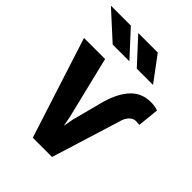

<svg xmlns="http://www.w3.org/2000/svg" viewBox="-222 -842 950 950"><g transform="rotate(45 253.0 -367.5)"><path d="M235.4 -201.7 245.1 -149.9 254.4 -201.7 299.8 -375Q323.2 -453.6 363.8 -495.8Q404.3 -538.1 467.3 -538.1Q499 -538.1 517.6 -529.3L505.9 -417.5L481.4 -419.4Q462.9 -419.4 448.2 -404.8Q433.6 -390.1 427.2 -368.7L313 0H178.2L8.3 -528.3H155.8ZM248.5 -605.5H131.8L-10.7 -735.4H128.9ZM414.1 -605.5H300.3L180.7 -735.4H317.4Z"/></g></svg>

Font: SteelSelectRoboto
Style: Roboto-Bold
Weight: 700
Designer: Google
Version: Version 2.137; 2017